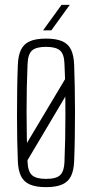

<svg xmlns="http://www.w3.org/2000/svg" viewBox="-20 -765 379 791"><path d="M66 -134 266 -469 287 -431 91 -101ZM169.5 6Q128 6 103 -5Q78 -16 66.5 -39.5Q55 -63 53.5 -101Q52 -138 51 -186.2Q50 -234.5 50 -288.2Q50 -342 50.8 -395.8Q51.5 -449.5 53.5 -498Q55 -536.5 66.5 -560.2Q78 -584 103 -595Q128 -606 169.5 -606Q211.5 -606 236.5 -595Q261.5 -584 272.8 -560.2Q284 -536.5 285.5 -498Q287 -455.5 288 -406.5Q289 -357.5 289 -305.8Q289 -254 288.2 -202Q287.5 -150 285.5 -101Q284 -63 272.5 -39.5Q261 -16 236 -5Q211 6 169.5 6ZM169.5 -28Q212.5 -28 228.2 -44Q244 -60 245.5 -96Q247.5 -142 248.5 -192Q249.5 -242 249.5 -294.5Q249.5 -347 248.8 -399.8Q248 -452.5 245.5 -504Q244 -542.5 227 -557.2Q210 -572 169.5 -572Q128.5 -572 111.8 -556.8Q95 -541.5 93.5 -501Q91.5 -456 90.5 -406.2Q89.5 -356.5 89.5 -304.8Q89.5 -253 90.5 -200.8Q91.5 -148.5 93.5 -98Q95 -59 111.8 -43.5Q128.5 -28 169.5 -28ZM157.5 -640 233.5 -745H267.5L191.5 -640Z"/></svg>

Font: Big Shoulders Text SC Thin
Style: Regular
Weight: 100
Designer: Patric King
Foundry: XO Type Co
Version: Version 2.002